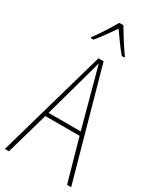

<svg xmlns="http://www.w3.org/2000/svg" viewBox="-236 -1023 908 1096"><g transform="rotate(30 218.5 -475.0)"><path d="M233 -950H206C182 -907 134 -833 108 -799V-793H126C156 -827 193 -882 219 -919C247 -880 282 -828 313 -793H330V-799C310 -825 259 -905 233 -950ZM410 0H437L238 -715H204L0 0H27L106 -278H332ZM243 -607 325 -303H113L197 -606C206 -638 213 -662 220 -691C228 -660 235 -637 243 -607Z"/></g></svg>

Font: Noto Sans Ethiopic Condensed Thin
Style: Regular
Weight: 100
Width: 3
Designer: Monotype Design Team
Foundry: Monotype Imaging Inc.
Version: Version 2.102